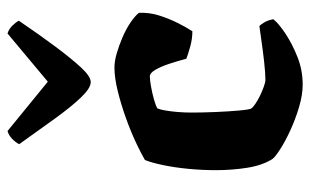

<svg xmlns="http://www.w3.org/2000/svg" viewBox="-177 -647 824 510"><g transform="rotate(-90 235.0 -392.0)"><path d="M265 0Q238 0 206 -9.5Q174 -19 144.5 -32.5Q115 -46 94 -59.5Q73 -73 68 -80Q51 -106 44.5 -146.5Q38 -187 38 -230Q38 -267 41.5 -303.5Q45 -340 51.5 -371Q58 -402 65 -419Q80 -428 109.5 -442Q139 -456 175 -469Q211 -482 247 -491Q283 -500 311 -500Q327 -500 348 -494Q369 -488 391 -478.5Q413 -469 430 -457.5Q447 -446 456 -435Q457 -406 448.5 -380Q440 -354 429 -332Q418 -310 407 -293Q387 -293 367 -298.5Q347 -304 334 -309Q328 -332 320.5 -354.5Q313 -377 304.5 -391.5Q296 -406 287 -406Q278 -406 261 -403Q244 -400 227.5 -395.5Q211 -391 202 -386Q199 -379 196.5 -364.5Q194 -350 192.5 -332Q191 -314 191 -295Q191 -266 192.5 -230.5Q194 -195 196.5 -168Q199 -141 202 -136Q205 -132 214.5 -125.5Q224 -119 236.5 -113Q249 -107 260.5 -103Q272 -99 277 -99Q296 -99 327 -102.5Q358 -106 385 -110Q412 -114 421 -115Q425 -111 430.5 -102Q436 -93 439 -78Q428 -64 401 -46Q374 -28 339 -14Q304 0 265 0ZM272 -563Q256 -563 231.5 -588.5Q207 -614 175.5 -657.5Q144 -701 107 -753Q112 -763 121.5 -772Q131 -781 142 -784L273 -677L401 -784Q412 -781 421.5 -771.5Q431 -762 435 -754Q399 -701 367 -658Q335 -615 311 -589Q287 -563 272 -563Z"/></g></svg>

Font: Texturina 12pt ExtraBold
Style: Regular
Weight: 800
Designer: Guillermo Torres Carreño
Foundry: Omnibus-Type
Version: Version 1.002